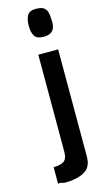

<svg xmlns="http://www.w3.org/2000/svg" viewBox="-120 -636 432 839"><g transform="rotate(-15 95.5 -216.5)"><path d="M191.4 -523.4Q191.4 -472.7 140.6 -472.7Q108.4 -472.7 98.1 -489.7Q87.9 -506.8 87.9 -536.1Q87.9 -565.4 98.1 -582.5Q108.4 -599.6 133.3 -599.6Q158.2 -599.6 168 -594.2Q177.7 -588.9 183.6 -579.1Q191.4 -564.5 191.4 -523.4ZM95.7 35.2V-403.3H185.5V82Q185.5 129.9 151.9 148.4Q118.2 167 65.4 167Q57.6 167 49.8 164.1Q42 161.1 33.2 164.1V88.9Q63.5 88.9 79.6 78.6Q95.7 68.4 95.7 35.2Z"/></g></svg>

Font: RIT TN Joy
Style: Extra Bold
Weight: 800
Designer: Hussain K H
Foundry: Rachana Institute of Typography
Version: 1.6.2